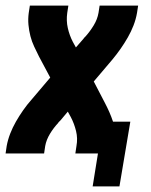

<svg xmlns="http://www.w3.org/2000/svg" viewBox="-20 -550 540 688"><path d="M312 118 331 0H250L254 -27Q259 -54 252.5 -80.5Q246 -107 234 -130L223 -150L197 -119Q195 -117 193 -115Q191 -113 189 -111Q189 -111 189 -111Q189 -111 189 -111Q189 -111 189 -111Q189 -111 189 -111V-110Q172 -92 159 -70.5Q146 -49 142 -27L138 0H0L4 -27Q8 -49 16.5 -71Q25 -93 37 -114Q49 -135 63 -155Q77 -175 93 -193L160 -272L120 -347Q111 -365 102.5 -383Q94 -401 89 -420.5Q84 -440 82 -461Q80 -482 83 -504L87 -530H225L221 -504Q217 -476 223 -449.5Q229 -423 241 -400L252 -380L279 -411Q280 -413 282 -415Q284 -417 286 -419Q286 -419 286 -419Q286 -419 286 -419Q286 -419 286 -419Q286 -419 286 -419L287 -420Q303 -438 316 -459.5Q329 -481 333 -504L337 -530H475L471 -504Q467 -481 458.5 -459Q450 -437 438 -416Q426 -395 412 -375Q398 -355 383 -337L316 -258L355 -183Q364 -166 371.5 -149Q379 -132 385 -114H447L408 118Z"/></svg>

Font: Iosevka Curly Heavy Oblique
Style: Regular
Weight: 900
Italic angle: -9°
Monospace: yes
Designer: Belleve Invis
Foundry: Belleve Invis
Version: Version 11.1.0; ttfautohint (v1.8.3)